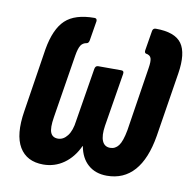

<svg xmlns="http://www.w3.org/2000/svg" viewBox="-63 -561 636 630"><g transform="rotate(10 255.0 -245.5)"><path d="M120 6Q65 6 40.5 -35Q16 -76 29 -156L62 -368Q74 -437 106 -467Q138 -497 203 -497Q211 -497 211 -488L200 -421Q198 -412 192 -411Q179 -409 172.5 -399Q166 -389 162 -365L128 -153Q122 -116 128.5 -101Q135 -86 153 -86Q171 -86 184.5 -103.5Q198 -121 202 -154L231 -332Q233 -343 242 -343H319Q329 -343 327 -332L298 -154Q293 -121 300.5 -103.5Q308 -86 327 -86Q344 -86 355 -100.5Q366 -115 373 -153L406 -365Q410 -389 406.5 -399Q403 -409 389 -411Q384 -413 385 -421L396 -488Q398 -497 407 -497Q471 -497 493.5 -465.5Q516 -434 505 -365L471 -151Q458 -73 423 -33.5Q388 6 332 6Q294 6 269.5 -15.5Q245 -37 238 -76H237Q219 -37 188.5 -15.5Q158 6 120 6Z"/></g></svg>

Font: Sofia Sans Extra Condensed
Style: Bold Italic
Weight: 700
Italic angle: -9°
Designer: Botio Nikoltchev, Ani Petrova
Foundry: lettersoup
Version: Version 4.101